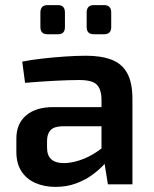

<svg xmlns="http://www.w3.org/2000/svg" viewBox="-20 -721 604 751"><path d="M317 -503Q376 -503 416.5 -487.5Q457 -472 477.5 -435Q498 -398 498 -333V0H402L385 -106L377 -120V-334Q376 -373 358 -390.5Q340 -408 290 -408Q251 -408 193.5 -405Q136 -402 78 -397L67 -480Q102 -487 146.5 -492Q191 -497 235.5 -500Q280 -503 317 -503ZM446 -302 445 -227H221Q190 -226 177 -211Q164 -196 164 -170V-143Q164 -113 180.5 -98Q197 -83 230 -83Q257 -83 290 -93.5Q323 -104 355.5 -125Q388 -146 414 -175V-112Q405 -97 386 -76.5Q367 -56 339.5 -36Q312 -16 276 -3Q240 10 197 10Q153 10 118 -5.5Q83 -21 63.5 -51.5Q44 -82 44 -127V-179Q44 -237 82 -269.5Q120 -302 188 -302ZM387 -701Q415 -701 415 -672V-615Q415 -587 387 -587H347Q319 -587 319 -615V-672Q319 -701 347 -701ZM207 -701Q234 -701 234 -672V-615Q234 -587 207 -587H166Q138 -587 138 -615V-672Q138 -701 166 -701Z"/></svg>

Font: Exo 2 SemiBold
Style: Regular
Weight: 600
Designer: Natanael Gama
Foundry: Natanael Gama
Version: Version 2.010